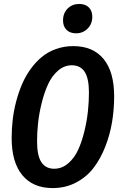

<svg xmlns="http://www.w3.org/2000/svg" viewBox="-20 -939 616 974"><path d="M366.2 -770Q335 -770 317.4 -787.6Q299.8 -805.2 299.8 -835Q299.8 -872.6 323.2 -895.8Q346.7 -918.9 381.8 -918.9Q413.1 -918.9 430.7 -901.4Q448.2 -883.8 448.2 -854Q448.2 -817.4 424.3 -793.7Q400.4 -770 366.2 -770ZM352.1 -705.1Q451.7 -705.1 505.4 -639.9Q559.1 -574.7 559.1 -450.2Q559.1 -383.3 548.3 -318.8Q537.6 -254.4 513.4 -193.4Q489.3 -132.3 453.9 -86.4Q418.5 -40.5 365.2 -12.7Q312 15.1 247.1 15.1Q147.5 15.1 93.3 -50.3Q39.1 -115.7 39.1 -238.8Q39.1 -285.2 44.4 -331.5Q49.8 -377.9 62 -424.3Q74.2 -470.7 91.8 -511.7Q109.4 -552.7 135 -588.4Q160.6 -624 191.9 -649.9Q223.1 -675.8 264.2 -690.4Q305.2 -705.1 352.1 -705.1ZM344.2 -607.9Q306.2 -607.9 274.9 -581.1Q243.7 -554.2 224.4 -512.7Q205.1 -471.2 191.9 -418.2Q178.7 -365.2 173.3 -316.4Q168 -267.6 168 -222.2Q168 -149.4 189.9 -116.2Q211.9 -83 254.9 -83Q293.9 -83 325.4 -109.9Q356.9 -136.7 376 -178Q395 -219.2 408 -272.5Q420.9 -325.7 426 -374.5Q431.2 -423.3 431.2 -469.2Q431.2 -541.5 409.4 -574.7Q387.7 -607.9 344.2 -607.9Z"/></svg>

Font: Fira Sans Compressed Medium
Style: Italic
Weight: 500
Width: 3
Italic angle: -8°
Designer: Carrois Corporate & Edenspiekermann AG
Foundry: Carrois Corporate GbR & Edenspiekermann AG
Version: Version 4.203;PS 004.203;hotconv 1.0.88;makeotf.lib2.5.64775